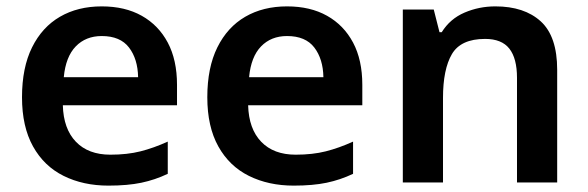

<svg xmlns="http://www.w3.org/2000/svg" viewBox="-20 -572 1844 602"><path d="M299 -552Q372 -552 424.5 -522.5Q477 -493 506 -438.5Q535 -384 535 -306V-242H177Q179 -168 218 -127.5Q257 -87 326 -87Q379 -87 420.5 -97.5Q462 -108 506 -128V-27Q466 -8 423 1Q380 10 320 10Q241 10 179.5 -20.5Q118 -51 83.5 -113Q49 -175 49 -267Q49 -360 80.5 -423.5Q112 -487 168 -519.5Q224 -552 299 -552ZM299 -459Q249 -459 217.5 -426.5Q186 -394 180 -330H413Q412 -387 384.5 -423Q357 -459 299 -459Z M880 -552Q953 -552 1005.5 -522.5Q1058 -493 1087 -438.5Q1116 -384 1116 -306V-242H758Q760 -168 799 -127.5Q838 -87 907 -87Q960 -87 1001.5 -97.5Q1043 -108 1087 -128V-27Q1047 -8 1004 1Q961 10 901 10Q822 10 760.5 -20.5Q699 -51 664.5 -113Q630 -175 630 -267Q630 -360 661.5 -423.5Q693 -487 749 -519.5Q805 -552 880 -552ZM880 -459Q830 -459 798.5 -426.5Q767 -394 761 -330H994Q993 -387 965.5 -423Q938 -459 880 -459Z M1533 -552Q1624 -552 1675.5 -505Q1727 -458 1727 -353V0H1601V-328Q1601 -389 1577 -419.5Q1553 -450 1501 -450Q1425 -450 1397 -402.5Q1369 -355 1369 -265V0H1243V-542H1340L1358 -471H1365Q1391 -513 1436.5 -532.5Q1482 -552 1533 -552Z"/></svg>

Font: Noto Sans Tangsa SemiBold
Style: Regular
Weight: 600
Version: Version 1.504